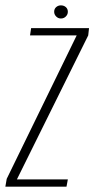

<svg xmlns="http://www.w3.org/2000/svg" viewBox="-36 -696 352 716"><path d="M-16 0 -11 -29 250 -564H76L80 -591H296L293 -564L27 -27H217L212 0ZM191 -627Q181 -627 173.5 -634.5Q166 -642 166 -652Q166 -663 173.5 -669.5Q181 -676 191 -676Q202 -676 209.5 -669.5Q217 -663 217 -652Q217 -642 209.5 -634.5Q202 -627 191 -627Z"/></svg>

Font: Alumni Sans ExtraLight
Style: Italic
Weight: 250
Italic angle: -8°
Version: Version 1.016